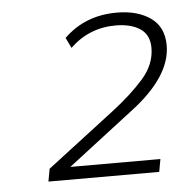

<svg xmlns="http://www.w3.org/2000/svg" viewBox="-39 -775 484 499"><g transform="rotate(-5 202.5 -525.0)"><path d="M74 -347 249 -481Q300 -520 332.5 -557Q365 -594 365 -637Q365 -671 341 -687Q317 -703 277 -703Q208 -703 158 -655L145 -682Q200 -736 283 -736Q337 -736 371 -712Q405 -688 405 -640Q405 -558 297 -477L128 -347H363L357 -314H68Z"/></g></svg>

Font: KoHo Light
Style: Italic
Weight: 300
Italic angle: -10°
Version: Version 1.000; ttfautohint (v1.6)